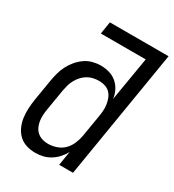

<svg xmlns="http://www.w3.org/2000/svg" viewBox="-180 -838 860 949"><g transform="rotate(30 250.5 -363.5)"><path d="M169 8Q142 8 117.5 0.5Q93 -7 75 -24Q57 -41 46.5 -64.5Q36 -88 32.5 -113.5Q29 -139 30.5 -166Q32 -193 36 -219L56 -339Q60 -362 66 -384.5Q72 -407 83 -428.5Q94 -450 110 -469Q126 -488 146 -502Q166 -516 189 -522Q212 -528 235 -528Q260 -528 284 -521Q308 -514 326 -498.5Q344 -483 355 -461.5Q366 -440 369 -415L411 -665H155L166 -735H501L380 0H301L314 -80Q303 -60 287.5 -43Q272 -26 252.5 -14Q233 -2 211.5 3Q190 8 169 8ZM200 -62Q223 -62 247.5 -70Q272 -78 289.5 -95.5Q307 -113 317 -136.5Q327 -160 331 -183L351 -303Q354 -321 355.5 -339Q357 -357 354.5 -374Q352 -391 346 -407Q340 -423 328.5 -435Q317 -447 300.5 -452.5Q284 -458 266 -458Q250 -458 233 -454.5Q216 -451 201 -442Q186 -433 174 -420Q162 -407 153.5 -391.5Q145 -376 140.5 -360Q136 -344 133 -328L113 -208Q110 -191 109 -173.5Q108 -156 110.5 -139.5Q113 -123 120 -108Q127 -93 139 -82.5Q151 -72 167 -67Q183 -62 200 -62Z"/></g></svg>

Font: Iosevka Custom
Style: Italic
Weight: 400
Italic angle: -9°
Monospace: yes
Designer: Belleve Invis
Foundry: Belleve Invis
Version: Version 30.3.3; ttfautohint (v1.8.3)